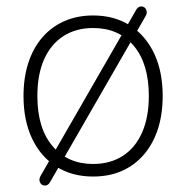

<svg xmlns="http://www.w3.org/2000/svg" viewBox="-20 -540 578 596"><path d="M269 8Q203 8 154.5 -23Q106 -54 79.5 -110Q53 -166 53 -242Q53 -299 68 -345Q83 -391 111.5 -424Q140 -457 180 -474.5Q220 -492 269 -492Q335 -492 383.5 -461Q432 -430 458.5 -374Q485 -318 485 -242Q485 -185 470 -139Q455 -93 426.5 -60Q398 -27 358.5 -9.5Q319 8 269 8ZM269 -31Q322 -31 361 -56Q400 -81 421 -128.5Q442 -176 442 -242Q442 -342 395.5 -397.5Q349 -453 269 -453Q216 -453 177 -428Q138 -403 117 -356Q96 -309 96 -242Q96 -142 143 -86.5Q190 -31 269 -31ZM135 26Q130 34 123 35.5Q116 37 110.5 33.5Q105 30 103 22.5Q101 15 106 6L403 -510Q408 -518 415 -519.5Q422 -521 427.5 -517.5Q433 -514 435 -506.5Q437 -499 432 -490Z"/></svg>

Font: Nunito ExtraLight ExtraLight
Style: Regular
Weight: 250
Version: Version 3.602